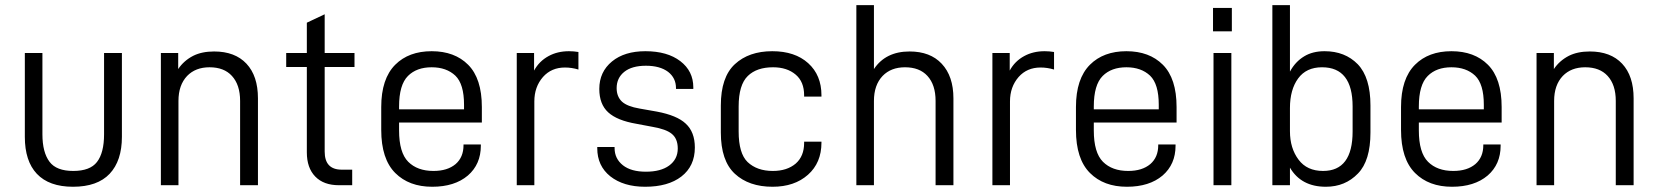

<svg xmlns="http://www.w3.org/2000/svg" viewBox="-20 -710 6356 736"><path d="M121.1 -43.9Q75.2 -92.8 75.2 -185.5V-506.8H142.6V-195.3Q142.6 -126 169.9 -89.8Q196.3 -54.7 260.7 -54.7Q325.2 -54.7 351.6 -88.9Q378.9 -124 378.9 -195.3V-506.8H447.3V-185.5Q447.3 -93.8 400.4 -43.9Q353.5 5.9 259.8 5.9Q168 5.9 121.1 -43.9Z M596.7 -506.8H663.1V-445.3Q684.6 -477.5 720.7 -496.1Q753.9 -512.7 800.8 -512.7Q880.9 -512.7 924.8 -465.8Q968.8 -418.9 968.8 -333V0H900.4V-323.2Q900.4 -384.8 869.1 -418.9Q838.9 -452.1 783.2 -452.1Q729.5 -452.1 697.3 -418.9Q664.1 -383.8 664.1 -323.2V0H596.7Z M1224.6 -453.1V-128.9Q1224.6 -59.6 1290 -59.6H1330.1V0H1279.3Q1220.7 0 1188.5 -33.2Q1156.2 -66.4 1156.2 -126V-453.1H1077.1V-506.8H1156.2V-623L1224.6 -655.3V-506.8H1338.9V-453.1Z M1509.8 -240.2V-210Q1509.8 -125 1544.9 -89.8Q1580.1 -54.7 1641.6 -54.7Q1695.3 -54.7 1726.6 -81.1Q1756.8 -107.4 1756.8 -153.3V-156.2H1823.2V-151.4Q1823.2 -80.1 1773.4 -37.1Q1722.7 5.9 1636.7 5.9Q1547.9 5.9 1495.1 -46.9Q1441.4 -100.6 1441.4 -211.9V-299.8Q1441.4 -408.2 1495.1 -461.9Q1546.9 -513.7 1634.8 -513.7Q1722.7 -513.7 1774.4 -461.9Q1827.1 -409.2 1827.1 -299.8V-240.2ZM1543.9 -418.9Q1509.8 -384.8 1509.8 -301.8V-291H1758.8V-308.6Q1758.8 -387.7 1725.6 -419.9Q1691.4 -452.1 1634.8 -452.1Q1577.1 -452.1 1543.9 -418.9Z M1960.9 -506.8H2027.3V-439.5Q2046.9 -475.6 2083 -495.1Q2117.2 -513.7 2161.1 -513.7Q2179.7 -513.7 2197.3 -510.7V-443.4Q2171.9 -451.2 2145.5 -451.2Q2093.8 -451.2 2061.5 -415Q2028.3 -377 2028.3 -321.3V0H1960.9Z M2319.3 -34.2Q2269.5 -74.2 2269.5 -141.6V-146.5H2335.9V-142.6Q2335.9 -101.6 2368.2 -76.2Q2399.4 -51.8 2456.1 -51.8Q2512.7 -51.8 2544.9 -75.2Q2578.1 -99.6 2578.1 -140.6Q2578.1 -178.7 2554.7 -197.3Q2533.2 -214.8 2482.4 -223.6L2419.9 -235.4Q2345.7 -248 2311.5 -279.3Q2277.3 -310.5 2277.3 -369.1Q2277.3 -434.6 2326.2 -474.6Q2374 -513.7 2454.1 -513.7Q2538.1 -513.7 2587.9 -475.6Q2637.7 -437.5 2637.7 -375V-369.1H2571.3V-372.1Q2571.3 -411.1 2541 -434.6Q2509.8 -458 2456.1 -458Q2402.3 -458 2373 -434.6Q2343.8 -411.1 2343.8 -372.1Q2343.8 -339.8 2364.3 -320.3Q2384.8 -301.8 2431.6 -293.9L2498 -282.2Q2575.2 -267.6 2608.4 -236.3Q2643.6 -204.1 2643.6 -144.5Q2643.6 -73.2 2591.8 -33.2Q2541 5.9 2453.1 5.9Q2370.1 5.9 2319.3 -34.2Z M2743.2 -202.1V-305.7Q2743.2 -414.1 2796.9 -463.9Q2850.6 -513.7 2940.4 -513.7Q3027.3 -513.7 3078.1 -467.8Q3128.9 -421.9 3128.9 -344.7V-339.8H3062.5V-344.7Q3062.5 -396.5 3030.3 -423.8Q2997.1 -452.1 2943.4 -452.1Q2880.9 -452.1 2846.7 -418.9Q2811.5 -384.8 2811.5 -301.8V-206.1Q2811.5 -122.1 2845.7 -88.9Q2881.8 -54.7 2942.4 -54.7Q2997.1 -54.7 3030.3 -83Q3062.5 -111.3 3062.5 -162.1V-167H3128.9V-163.1Q3128.9 -85.9 3077.1 -40Q3025.4 5.9 2941.4 5.9Q2850.6 5.9 2796.9 -43.9Q2743.2 -93.8 2743.2 -202.1Z M3262.7 -690.4H3330.1V-445.3Q3375 -512.7 3466.8 -512.7Q3545.9 -512.7 3589.8 -465.8Q3634.8 -418 3634.8 -333V0H3566.4V-323.2Q3566.4 -384.8 3535.2 -418.9Q3504.9 -452.1 3449.2 -452.1Q3395.5 -452.1 3363.3 -418.9Q3330.1 -383.8 3330.1 -323.2V0H3262.7Z M3784.2 -506.8H3850.6V-439.5Q3870.1 -475.6 3906.2 -495.1Q3940.4 -513.7 3984.4 -513.7Q4002.9 -513.7 4020.5 -510.7V-443.4Q3995.1 -451.2 3968.8 -451.2Q3917 -451.2 3884.8 -415Q3851.6 -377 3851.6 -321.3V0H3784.2Z M4172.9 -240.2V-210Q4172.9 -125 4208 -89.8Q4243.2 -54.7 4304.7 -54.7Q4358.4 -54.7 4389.6 -81.1Q4419.9 -107.4 4419.9 -153.3V-156.2H4486.3V-151.4Q4486.3 -80.1 4436.5 -37.1Q4385.7 5.9 4299.8 5.9Q4210.9 5.9 4158.2 -46.9Q4104.5 -100.6 4104.5 -211.9V-299.8Q4104.5 -408.2 4158.2 -461.9Q4210 -513.7 4297.9 -513.7Q4385.7 -513.7 4437.5 -461.9Q4490.2 -409.2 4490.2 -299.8V-240.2ZM4207 -418.9Q4172.9 -384.8 4172.9 -301.8V-291H4421.9V-308.6Q4421.9 -387.7 4388.7 -419.9Q4354.5 -452.1 4297.9 -452.1Q4240.2 -452.1 4207 -418.9Z M4631.8 -506.8H4700.2V0H4631.8ZM4629.9 -679.7H4702.1V-589.8H4629.9Z M4924.8 -67.4V0H4857.4V-690.4H4924.8V-435.5Q4945.3 -473.6 4979.5 -494.1Q5011.7 -513.7 5057.6 -513.7Q5135.7 -513.7 5184.6 -463.9Q5233.4 -413.1 5233.4 -305.7V-202.1Q5233.4 -93.8 5185.5 -44.9Q5136.7 5.9 5062.5 5.9Q4967.8 5.9 4924.8 -67.4ZM5165 -206.1V-301.8Q5165 -452.1 5047.9 -452.1Q4987.3 -452.1 4956.1 -409.2Q4924.8 -366.2 4924.8 -295.9V-207Q4924.8 -141.6 4958 -97.7Q4990.2 -54.7 5051.8 -54.7Q5165 -54.7 5165 -206.1Z M5418.9 -240.2V-210Q5418.9 -125 5454.1 -89.8Q5489.3 -54.7 5550.8 -54.7Q5604.5 -54.7 5635.7 -81.1Q5666 -107.4 5666 -153.3V-156.2H5732.4V-151.4Q5732.4 -80.1 5682.6 -37.1Q5631.8 5.9 5545.9 5.9Q5457 5.9 5404.3 -46.9Q5350.6 -100.6 5350.6 -211.9V-299.8Q5350.6 -408.2 5404.3 -461.9Q5456.1 -513.7 5543.9 -513.7Q5631.8 -513.7 5683.6 -461.9Q5736.3 -409.2 5736.3 -299.8V-240.2ZM5453.1 -418.9Q5418.9 -384.8 5418.9 -301.8V-291H5668V-308.6Q5668 -387.7 5634.8 -419.9Q5600.6 -452.1 5543.9 -452.1Q5486.3 -452.1 5453.1 -418.9Z M5870.1 -506.8H5936.5V-445.3Q5958 -477.5 5994.1 -496.1Q6027.3 -512.7 6074.2 -512.7Q6154.3 -512.7 6198.2 -465.8Q6242.2 -418.9 6242.2 -333V0H6173.8V-323.2Q6173.8 -384.8 6142.6 -418.9Q6112.3 -452.1 6056.6 -452.1Q6002.9 -452.1 5970.7 -418.9Q5937.5 -383.8 5937.5 -323.2V0H5870.1Z"/></svg>

Font: Altinn-DIN
Style: Regular
Weight: 400
Designer: Charles Nix
Foundry: Altinn
Version: Version 2.00